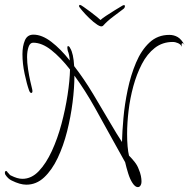

<svg xmlns="http://www.w3.org/2000/svg" viewBox="-24 -695 777 787"><path d="M84 62Q58 62 24 45Q9 38 -2 21Q-4 18 -4 13Q-4 6 1 6Q5 6 8 13V12Q17 24 22 25Q34 31 45.5 34.5Q57 38 68 38Q105 38 135 6.5Q165 -25 188.5 -76Q212 -127 228 -187Q244 -247 253 -306Q262 -365 263 -410Q225 -459 186.5 -489.5Q148 -520 112 -520Q99 -520 93 -502.5Q87 -485 87 -461Q87 -438 91 -411.5Q95 -385 100 -363Q105 -341 108 -329Q109 -326 109 -322Q109 -314 104 -314Q99 -314 95 -325Q86 -350 77 -392Q68 -434 68 -473Q68 -506 78 -529.5Q88 -553 113 -553Q148 -553 186.5 -523.5Q225 -494 262 -447Q260 -473 254 -486Q253 -491 252.5 -494.5Q252 -498 252 -500Q252 -506 255 -506Q260 -506 264 -497Q277 -476 280 -424Q321 -371 359 -307.5Q397 -244 431 -186Q443 -165 454 -147.5Q465 -130 476 -113Q477 -155 482 -211.5Q487 -268 499.5 -327.5Q512 -387 533.5 -438Q555 -489 588.5 -520.5Q622 -552 670 -552Q689 -552 704.5 -543Q720 -534 733 -509Q728 -518 724 -518Q718 -518 722 -503Q717 -513 706 -518Q695 -523 684 -523Q642 -523 610.5 -498.5Q579 -474 557.5 -432.5Q536 -391 522.5 -341.5Q509 -292 503 -241Q497 -190 497 -146Q497 -118 499 -95Q501 -72 505 -56V-57Q517 -45 528 -31Q539 -17 544 -3Q551 13 553.5 26Q556 39 556 48Q556 57 554 61Q550 72 541 72Q530 72 519 55Q509 40 501.5 16Q494 -8 489 -30L440 -118Q406 -180 365.5 -252.5Q325 -325 281 -385Q281 -335 273.5 -275.5Q266 -216 251 -156.5Q236 -97 212.5 -47.5Q189 2 157 32Q125 62 84 62ZM398 -589Q391 -583 375 -593.5Q359 -604 341.5 -621Q324 -638 312 -652.5Q300 -667 300 -669Q300 -675 304 -675Q307 -675 319 -666.5Q331 -658 346 -647Q361 -636 373 -626Q385 -616 388 -613Q394 -619 410.5 -630Q427 -641 446.5 -653Q466 -665 478 -672Q481 -674 485 -674Q488 -674 488 -670Q488 -662 480 -657Q463 -644 439.5 -626.5Q416 -609 398 -589Z"/></svg>

Font: Fuggles
Style: Regular
Weight: 400
Designer: Rob Leuschke
Foundry: Robert E. Leuschke
Version: Version 1.100; ttfautohint (v1.8.3)